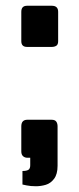

<svg xmlns="http://www.w3.org/2000/svg" viewBox="-20 -558 274 667"><path d="M74 -395Q54 -395 54 -415V-517Q54 -538 74 -538H160Q182 -538 182 -517V-415Q182 -403 175.5 -399Q169 -395 160 -395ZM105 89Q86 89 72 86Q58 83 58 83V36Q72 36 78.5 32Q85 28 85 16V-10H75Q66 -10 60 -15.5Q54 -21 54 -32V-119Q54 -142 75 -142H159Q171 -142 175.5 -135.5Q180 -129 180 -119V18Q180 47 168 63Q156 79 139 84Q122 89 105 89Z"/></svg>

Font: Exo Thin
Style: Bold
Weight: 700
Version: Version 2.000